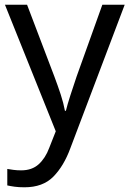

<svg xmlns="http://www.w3.org/2000/svg" viewBox="-20 -556 550 816"><path d="M1 -536H95L211 -231Q226 -191 238 -154.5Q250 -118 256 -85H260Q266 -110 279 -150.5Q292 -191 306 -232L415 -536H510L279 74Q251 150 206.5 195Q162 240 84 240Q60 240 42 237.5Q24 235 11 232V162Q22 164 37.5 166Q53 168 70 168Q116 168 144.5 142Q173 116 189 73L217 2Z"/></svg>

Font: Noto Naskh Arabic
Style: Regular
Weight: 400
Designer: Monotype Design Team, David Williams, Mohamad Dakak and Nizar Qandah
Foundry: Monotype Imaging Inc.
Version: Version 2.013